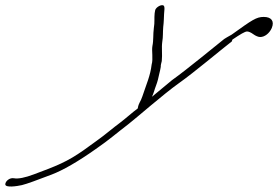

<svg xmlns="http://www.w3.org/2000/svg" viewBox="-65 -558 1051 726"><path d="M509.5 -192C511.2 -195 514.2 -202 517.1 -211C521.9 -228 528.3 -241 532.2 -257L537.5 -280C539.5 -288 541.4 -296 542.9 -305C542.3 -312 545.2 -320 546.7 -327C549.5 -353 545.3 -377 548.6 -400C552 -419 550.4 -436 552.2 -456C554.6 -475 554.5 -489 555.4 -505C555.3 -513 560.7 -536 551.6 -538C541.1 -541 521.7 -528 521.3 -517L519.8 -508C517.6 -488 520.6 -475 516.7 -452C513.4 -428 516 -406 511.3 -384C507.9 -366 514.8 -335 508.4 -314C503.4 -271 488.6 -240 473.5 -194C466.5 -172 459.3 -170 455.9 -148C436.8 -134 413.6 -113 391.5 -96C361.7 -74 329.6 -46 301 -26C224.1 31 191.3 52 116.5 81C96.2 89 81.2 94 63.8 101C29.4 114 3.9 119 -12.6 116C-28.1 113 -45 127 -45 139C-44.8 153 -0.4 146 17.6 142C38 137 72.4 124 130.5 102C172.4 86 228.5 54 296.5 6C351.3 -32 372.7 -52 421 -89C449.6 -111 553.1 -202 610.8 -243C671.6 -286 765.5 -366 826.2 -413L811.2 -401C813.7 -403 811.1 -407 814.9 -409C843.1 -428 861.2 -439 869.2 -439C875.2 -439 884.2 -435 892.3 -429C901.8 -422 911.9 -418 918.9 -418C935.9 -418 953.8 -432 962.6 -452C973.4 -478 961.3 -494 932.3 -494C904.3 -494 888.9 -483 810.9 -427C800.9 -421 790.2 -416 782.7 -410L788.3 -415C746.4 -382 644.4 -297 585.5 -255Z"/></svg>

Font: MewTooHand
Style: UltimateItaWide
Weight: 400
Designer: Mew Too, Robert Jablonski
Version: Version 0.77